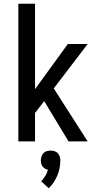

<svg xmlns="http://www.w3.org/2000/svg" viewBox="-20 -755 540 1025"><path d="M346 0 216 -215 167 -152V0H78V-735H167V-279L342 -520H448L267 -283L448 0ZM240 250 200 213Q212 200 221.5 184.5Q231 169 236 151Q228 150 220.5 145.5Q213 141 207.5 134Q202 127 200 118.5Q198 110 198 101Q198 90 201.5 80Q205 70 212 62.5Q219 55 229.5 52Q240 49 250 49Q260 49 270.5 52Q281 55 288 62.5Q295 70 298.5 80Q302 90 302 101Q302 122 298 142.5Q294 163 286 182Q278 201 266.5 218.5Q255 236 240 250Z"/></svg>

Font: Iosevka Custom Medium
Style: Regular
Weight: 500
Monospace: yes
Designer: Belleve Invis
Foundry: Belleve Invis
Version: Version 32.5.0; ttfautohint (v1.8.4)